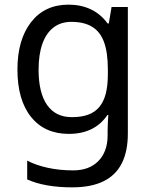

<svg xmlns="http://www.w3.org/2000/svg" viewBox="-20 -566 655 826"><path d="M275 -546Q328 -546 370.5 -526Q413 -506 443 -465H448L460 -536H530V9Q530 85 504 136.5Q478 188 425 214Q372 240 290 240Q232 240 183.5 231.5Q135 223 97 206V125Q135 145 186 156Q237 167 295 167Q364 167 403.5 126.5Q443 86 443 16V-5Q443 -17 444 -39.5Q445 -62 446 -71H442Q414 -30 372.5 -10Q331 10 276 10Q172 10 113.5 -63Q55 -136 55 -267Q55 -395 113.5 -470.5Q172 -546 275 -546ZM287 -472Q242 -472 210.5 -448Q179 -424 162.5 -378Q146 -332 146 -266Q146 -167 182.5 -114.5Q219 -62 289 -62Q330 -62 359 -72.5Q388 -83 407 -105.5Q426 -128 435 -163Q444 -198 444 -246V-267Q444 -340 427.5 -385Q411 -430 376 -451Q341 -472 287 -472Z"/></svg>

Font: Noto Sans Tamil
Style: Regular
Weight: 400
Designer: Jelle Bosma - Monotype Design Team
Foundry: Monotype Imaging Inc.
Version: Version 2.003